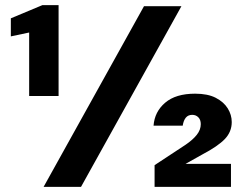

<svg xmlns="http://www.w3.org/2000/svg" viewBox="-20 -724 951 744"><path d="M93 -352V-598L22 -583V-653L144 -704H207V-352ZM149 0 538 -700H683L294 0ZM579 0V-84L699 -163Q727 -182 742.5 -201.5Q758 -221 758 -243Q758 -260 748.5 -269.5Q739 -279 725 -279Q709 -279 700 -268Q691 -257 688 -237H575Q579 -291 620 -326Q661 -361 736 -361Q785 -361 816 -345Q847 -329 862.5 -304Q878 -279 878 -251Q878 -213 851 -185Q824 -157 765 -126L699 -89H875V0Z"/></svg>

Font: DM Sans 12pt Black
Style: Regular
Weight: 900
Version: Version 4.004;gftools[0.9.30]